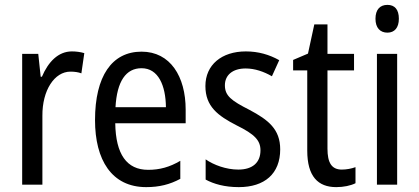

<svg xmlns="http://www.w3.org/2000/svg" viewBox="-20 -758 1721 788"><path d="M275 -547C219 -547 178 -504 152 -443H147L137 -537H71V0H154V-282C153 -388 204 -464 269 -464C285 -464 301 -462 314 -457L326 -540C309 -545 291 -547 275 -547Z M561 -546C439 -546 370 -445 370 -265C370 -102 438 10 580 10C634 10 677 -1 720 -24V-98C676 -72 635 -61 588 -61C500 -61 455 -125 453 -252H742V-308C742 -444 679 -546 561 -546ZM561 -478C630 -478 660 -407 661 -318H454C460 -425 497 -478 561 -478Z M1130 -145C1130 -228 1081 -266 1004 -307C929 -345 903 -365 903 -408C903 -450 935 -477 988 -477C1026 -477 1063 -464 1096 -445L1126 -511C1085 -534 1040 -547 989 -547C890 -547 823 -492 823 -405C823 -321 874 -283 952 -243C1025 -207 1049 -182 1049 -141C1049 -92 1018 -62 958 -62C908 -62 857 -81 824 -104V-21C857 -3 902 10 960 10C1066 10 1130 -45 1130 -145Z M1383 -62C1341 -62 1324 -90 1324 -148V-469H1433V-537H1324V-658H1270L1244 -538L1183 -512V-469H1241V-140C1241 -34 1285 10 1360 10C1390 10 1419 4 1439 -6V-72C1423 -66 1402 -62 1383 -62Z M1570 -738C1540 -738 1521 -719 1521 -681C1521 -644 1540 -624 1570 -624C1599 -624 1617 -644 1617 -681C1617 -719 1600 -738 1570 -738ZM1610 -537H1527V0H1610Z"/></svg>

Font: Noto Sans Sinhala Condensed
Style: Regular
Weight: 400
Width: 3
Designer: Jelle Bosma - Monotype Design Team
Foundry: Monotype Imaging Inc.
Version: Version 2.006